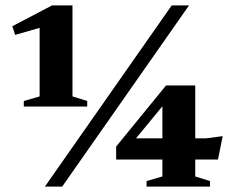

<svg xmlns="http://www.w3.org/2000/svg" viewBox="-20 -690 868 710"><path d="M126.5 -333.5V-587L36 -561L25.5 -593L172.5 -670H248V-333.5L302.5 -316.5V-296H68V-316.5ZM146 0 615 -670H679L210 0ZM594 -374H702V-178.5H742L803.5 -186.5L786 -100H702V-37.5L756.5 -20.5V0H522V-20.5L580.5 -37.5V-100H409.5V-148ZM580.5 -178.5V-297L483 -178.5Z"/></svg>

Font: Newsreader 16pt ExtraBold
Style: Regular
Weight: 800
Designer: Hugues Gentile
Foundry: Production Type
Version: Version 1.003; ttfautohint (v1.8.3)